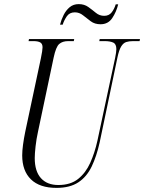

<svg xmlns="http://www.w3.org/2000/svg" viewBox="-20 -904 701 934"><path d="M255 10Q173 10 130.5 -31.5Q88 -73 88 -148Q88 -170 92 -200Q96 -230 103 -264L179 -621Q187 -660 187 -674Q187 -691 176 -697.5Q165 -704 143 -704H119L121 -714H341L339 -704H312Q284 -704 268 -690Q252 -676 241 -624L165 -264Q157 -228 153 -192Q149 -156 149 -135Q149 -71 179 -37.5Q209 -4 264 -4Q323 -4 360 -33.5Q397 -63 419 -112Q441 -161 454 -220L540 -622Q546 -651 546 -665Q546 -690 530.5 -697Q515 -704 489 -704H463L465 -714H661L659 -704H628Q608 -704 594 -699.5Q580 -695 569.5 -678Q559 -661 551 -623L465 -212Q450 -144 426 -94Q402 -44 361 -17Q320 10 255 10ZM469 -786Q441 -786 421.5 -800.5Q402 -815 384 -829.5Q366 -844 344 -844Q318 -844 304.5 -824Q291 -804 285 -784H272Q278 -808 289.5 -831Q301 -854 319 -869Q337 -884 363 -884Q390 -884 409.5 -870Q429 -856 446.5 -841.5Q464 -827 487 -827Q510 -827 523 -843.5Q536 -860 543 -883H555Q546 -846 526 -816Q506 -786 469 -786Z"/></svg>

Font: Noto Serif Display ExtraCondensed Light
Style: Italic
Weight: 300
Width: 2
Italic angle: -12°
Designer: Monotype Design Team
Foundry: Monotype Imaging Inc.
Version: Version 2.009